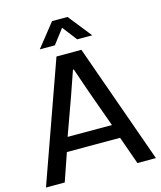

<svg xmlns="http://www.w3.org/2000/svg" viewBox="-134 -1033 946 1130"><g transform="rotate(-15 339.0 -468.5)"><path d="M3.9 0 263.2 -729H415L673.8 0H561L501 -169.9H176.8L118.2 0ZM179.2 -794.9 292 -937H386.2L499 -794.9H407.2L338.9 -883.8L271 -794.9ZM204.1 -254.9H474.1L393.1 -480L341.8 -628.9H336.9L285.2 -480Z"/></g></svg>

Font: Lumene Sans Medium
Style: Regular
Weight: 500
Designer: Deni Anggara
Version: Version 1.003;Glyphs 3.1.2 (3151)